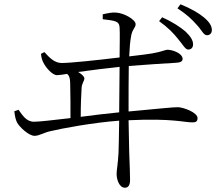

<svg xmlns="http://www.w3.org/2000/svg" viewBox="-20 -814 1040 899"><path d="M725 -715C767 -685 794 -657 814 -631C836 -606 847 -582 861 -582C874 -582 884 -590 884 -606C884 -625 873 -643 848 -667C824 -687 789 -711 739 -733ZM358 -267C358 -324 360 -364 362 -401C363 -425 375 -434 375 -447C375 -456 361 -468 346 -477C402 -485 485 -495 540 -501C540 -451 539 -367 538 -288C485 -283 420 -275 358 -267ZM461 -724C515 -717 538 -717 540 -686C542 -658 540 -598 540 -545C434 -532 308 -519 269 -519C234 -519 210 -546 188 -570L172 -562C173 -546 178 -530 183 -521C194 -498 225 -462 247 -462C257 -462 276 -465 294 -468C307 -458 309 -443 309 -401C310 -379 310 -305 310 -261C232 -252 164 -244 139 -244C104 -244 85 -274 67 -300L47 -293C50 -269 53 -254 60 -240C71 -220 114 -178 142 -178C164 -178 187 -194 217 -200C266 -212 415 -240 538 -249C537 -181 536 -122 535 -99C532 -43 526 -19 526 0C526 28 539 65 565 65C581 65 589 52 589 29C589 7 587 -52 585 -101C584 -138 583 -193 582 -251C790 -261 845 -240 882 -241C895 -241 905 -244 905 -261C905 -288 837 -312 813 -312C785 -312 747 -307 582 -292C582 -372 582 -453 583 -505C657 -511 765 -518 803 -520C820 -521 835 -524 835 -538C835 -565 787 -581 765 -581C752 -581 740 -572 693 -564C678 -561 636 -556 585 -550C587 -586 588 -616 595 -651C602 -681 615 -684 615 -701C615 -722 561 -753 524 -755C505 -757 484 -752 461 -747ZM811 -775C855 -746 878 -724 901 -698C924 -674 933 -649 949 -649C963 -649 972 -659 972 -673C972 -693 960 -712 933 -734C910 -753 874 -774 825 -794Z"/></svg>

Font: Noto Serif CJK JP Light
Style: Regular
Weight: 300
Designer: Ryoko NISHIZUKA 西塚涼子 (kana & ideographs); Frank Grießhammer (Latin, Greek & Cyrillic); Wenlong ZHANG 张文龙 (bopomofo); San
Foundry: Adobe Systems Incorporated
Version: Version 1.001;PS 1.001;hotconv 16.6.54;makeotf.lib2.5.65590